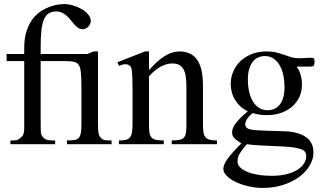

<svg xmlns="http://www.w3.org/2000/svg" viewBox="-20 -715 1598 952"><path d="M312 0V-18.6Q336.4 -18.6 350.6 -21.2Q364.7 -23.9 371.6 -32.7Q375 -37.1 377.2 -42.5Q379.4 -47.9 380.9 -55.7Q382.3 -63.5 383.1 -74.5Q383.8 -85.4 383.8 -101.1V-273.4Q383.8 -303.2 383.1 -324.2Q382.3 -345.2 380.6 -359.1Q378.9 -373 376.2 -380.9Q373.5 -388.7 370.1 -393.1Q367.2 -396 364.7 -399.4Q362.3 -402.8 355.5 -405.8Q348.6 -408.7 335.2 -410.4Q321.8 -412.1 297.4 -412.1H181.6V-118.7Q181.6 -87.4 182.1 -66.4Q182.6 -45.4 190.9 -37.6Q198.7 -26.4 210.9 -22.5Q223.1 -18.6 238.8 -18.6H253.4V0H31.7V-18.6H46.9Q58.6 -18.6 66.2 -21.2Q73.7 -23.9 84.5 -33.7Q90.8 -39.1 94 -44.9Q97.2 -50.8 98.6 -60.1Q100.1 -69.3 100.1 -83V-412.1H12.7V-447.3H100.1V-477.5Q100.1 -527.8 112.5 -563.7Q125 -599.6 144.3 -623.8Q163.6 -647.9 187 -662.1Q210.4 -676.3 232.4 -683.6Q254.4 -690.9 272 -692.9Q289.6 -694.8 297.4 -694.8Q318.8 -694.8 342.3 -688Q365.7 -681.2 385.3 -669.7Q404.8 -658.2 417.5 -642.8Q430.2 -627.4 430.2 -610.8Q430.2 -604.5 427.2 -597.4Q424.3 -590.3 418.9 -584.2Q413.6 -578.1 406.2 -574.2Q398.9 -570.3 390.6 -570.3Q377.9 -569.8 368.2 -576.4Q358.4 -583 349.4 -592.8Q340.3 -602.5 331.5 -614Q322.8 -625.5 312.3 -635.3Q301.8 -645 288.8 -651.6Q275.9 -658.2 258.8 -658.2Q235.4 -658.2 220.5 -647.9Q205.6 -637.7 196.8 -616Q188 -594.2 184.8 -560.5Q181.6 -526.9 181.6 -479.5V-447.3H413.1L444.3 -460H465.8V-101.1Q465.8 -71.3 468.3 -56.4Q470.7 -41.5 477.5 -34.7Q481.9 -29.3 486.3 -26.1Q490.7 -22.9 496.6 -21.2Q502.4 -19.5 511.2 -19Q520 -18.6 533.2 -18.6V0Z M831.5 0V-18.6Q856.4 -18.6 870.8 -21.7Q885.3 -24.9 892.8 -33.9Q900.4 -43 902.3 -59.1Q904.3 -75.2 904.3 -101.1V-283.7Q904.3 -314 900.9 -336.2Q897.5 -358.4 889.2 -372.6Q880.9 -386.7 867.7 -393.6Q854.5 -400.4 834.5 -400.4Q806.2 -400.4 777.1 -384.8Q748 -369.1 718.8 -336.9V-101.1Q718.8 -74.7 720.9 -58.6Q723.1 -42.5 731 -33.7Q738.8 -24.9 753.2 -21.7Q767.6 -18.6 792 -18.6V0H569.8V-18.6Q590.8 -18.6 604 -21.7Q617.2 -24.9 624.5 -34.2Q631.8 -43.5 634.5 -59.6Q637.2 -75.7 637.2 -101.1V-267.6Q637.2 -307.6 636.2 -330.6Q635.3 -353.5 633.5 -365.7Q631.8 -377.9 629.2 -382.3Q626.5 -386.7 622.6 -389.6Q606.4 -403.8 569.8 -388.7L562 -406.2L698.7 -460H718.8V-366.7Q798.3 -460 869.1 -460Q901.9 -460 924.3 -448Q946.8 -436 960.4 -414.1Q974.1 -392.1 980.2 -361.3Q986.3 -330.6 986.3 -293V-101.1Q986.3 -76.2 988.8 -60.1Q991.2 -43.9 998.5 -34.9Q1005.9 -25.9 1019.5 -22.2Q1033.2 -18.6 1055.7 -18.6V0Z M1539.6 -407.7Q1539.6 -405.3 1538.6 -398.7Q1537.6 -392.1 1535.2 -388.7Q1532.7 -386.7 1528.6 -386Q1524.4 -385.3 1519.5 -384.8Q1514.2 -384.3 1507.8 -384.8H1450.7Q1463.4 -367.7 1470.2 -345.5Q1477.1 -323.2 1477.1 -295.4Q1477.5 -264.6 1465.8 -237.3Q1454.1 -210 1431.4 -189.2Q1408.7 -168.5 1376 -156.2Q1343.3 -144 1301.3 -144Q1284.2 -144 1267.1 -146.5Q1250 -148.9 1232.9 -154.3Q1223.1 -147 1214.4 -137.2Q1205.6 -127.4 1200.7 -117.4Q1195.8 -107.4 1196 -97.9Q1196.3 -88.4 1203.6 -81.5Q1206.5 -78.6 1210.7 -76.7Q1214.8 -74.7 1222.2 -73Q1229.5 -71.3 1241.2 -70.1Q1252.9 -68.8 1271.2 -68.1Q1289.6 -67.4 1315.7 -66.4Q1341.8 -65.4 1377.9 -64.5Q1386.7 -64.5 1401.6 -63.7Q1416.5 -63 1434.1 -59.8Q1451.7 -56.6 1469.2 -50Q1486.8 -43.5 1501.5 -32Q1516.1 -20.5 1525.1 -2.4Q1534.2 15.6 1534.2 41.5Q1534.2 75.2 1515.1 106.7Q1496.1 138.2 1462.4 162.8Q1428.7 187.5 1383.1 202.1Q1337.4 216.8 1283.7 216.8Q1246.6 216.8 1211.2 208.5Q1175.8 200.2 1148.4 187Q1121.1 173.8 1104.2 157Q1087.4 140.1 1087.4 123Q1087.4 113.3 1091.6 102.1Q1095.7 90.8 1105.7 76.2Q1115.7 61.5 1133.1 42Q1150.4 22.5 1176.8 -3.9Q1154.3 -18.1 1142.6 -29.3Q1130.9 -40.5 1130.9 -57.6Q1130.9 -66.4 1133.5 -75.9Q1136.2 -85.4 1144.5 -97.7Q1152.8 -109.9 1168.2 -126Q1183.6 -142.1 1209 -163.6Q1187.5 -172.9 1171.6 -187.7Q1155.8 -202.6 1145 -220.5Q1134.3 -238.3 1129.2 -258.5Q1124 -278.8 1124 -299.3Q1124 -330.6 1136.2 -359.6Q1148.4 -388.7 1171.1 -410.9Q1193.8 -433.1 1227.1 -446.5Q1260.3 -460 1301.8 -460Q1330.6 -460 1351.1 -454.6Q1371.6 -449.2 1388.9 -443.1Q1406.2 -437 1423.8 -431.6Q1441.4 -426.3 1464.4 -426.3Q1479.5 -426.3 1489.5 -427Q1499.5 -427.7 1506.8 -428.2Q1514.2 -428.7 1520 -428.7Q1526.4 -428.7 1533.2 -427.2Q1539.6 -425.8 1539.6 -407.7ZM1390.6 -282.7Q1390.6 -317.4 1384 -345.7Q1377.4 -374 1364.7 -394.3Q1352.1 -414.6 1334.2 -425.8Q1316.4 -437 1293.5 -437Q1275.9 -437 1260.5 -430.4Q1245.1 -423.8 1233.6 -409.4Q1222.2 -395 1215.6 -373Q1209 -351.1 1209 -320.3Q1209 -287.1 1215.6 -259.3Q1222.2 -231.4 1234.6 -211.2Q1247.1 -190.9 1265.1 -179.7Q1283.2 -168.5 1306.6 -168.5Q1324.2 -168.5 1339.6 -175Q1355 -181.6 1366.5 -195.6Q1377.9 -209.5 1384.3 -231Q1390.6 -252.4 1390.6 -282.7ZM1498.5 59.6Q1498.5 47.9 1493.4 39.3Q1488.3 30.8 1474.4 25.1Q1460.4 19.5 1436.3 16.1Q1412.1 12.7 1373.5 10.7Q1318.4 8.3 1275.9 6.3Q1233.4 4.4 1203.6 0Q1182.6 24.4 1170.2 43.7Q1157.7 63 1157.7 85.4Q1157.7 101.1 1169.9 114Q1182.1 127 1204.6 136.5Q1227.1 146 1258.1 151.4Q1289.1 156.7 1326.7 156.7Q1370.6 156.7 1402.8 148.2Q1435.1 139.6 1456.3 125.7Q1477.5 111.8 1488 94.5Q1498.5 77.1 1498.5 59.6Z"/></svg>

Font: Doulos SIL Compact
Style: Regular
Weight: 400
Designer: Walt Agee, Victor Gaultney, Peter Martin, Debbi Hosken
Foundry: SIL International
Version: Version 4.110; 2011; Maintenance release ; LnSpcTght